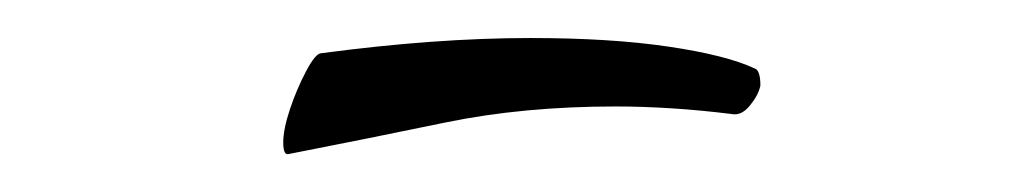

<svg xmlns="http://www.w3.org/2000/svg" viewBox="-20 -463 540 101"><path d="M132 -382Q129 -381 129 -388Q129 -395 132.5 -405.5Q136 -416 141 -425.5Q146 -435 149 -435Q179 -439 206.5 -441Q234 -443 259 -443Q301 -443 331.5 -438.5Q362 -434 377 -427Q380 -426 380 -418Q379 -413 374.5 -407.5Q370 -402 365 -403Q349 -405 333.5 -406Q318 -407 304 -407Q255 -407 214 -398.5Q173 -390 132 -382Z"/></svg>

Font: Arizonia
Style: Regular
Weight: 400
Designer: Robert E. Leuschke
Foundry: Robert E. Leuschke
Version: Version 1.010; ttfautohint (v1.8.4.7-5d5b)